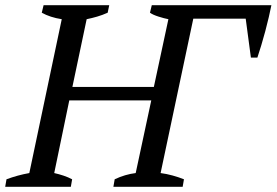

<svg xmlns="http://www.w3.org/2000/svg" viewBox="-40 -720 1066 740"><path d="M579 -53Q602 -50 625.5 -43.5Q649 -37 669 -29L664 0H397L402 -29Q442 -48 483 -53L543 -333H227L169 -53Q187 -49 205 -43Q223 -37 238 -29L233 0H-20L-15 -29Q28 -45 73 -53L198 -646Q153 -653 121 -671L128 -700H381L375 -671Q355 -662 334.5 -656Q314 -650 294 -646L239 -385H553L609 -646Q593 -649 571 -656Q549 -663 538 -671L545 -700H1006Q1002 -680 996 -654Q990 -628 982.5 -600Q975 -572 967 -545.5Q959 -519 952 -498H927L907 -648H705Z"/></svg>

Font: PTSerifItalic
Style: Italic
Weight: 400
Italic angle: -12°
Designer: A.Korolkova, O.Umpeleva, V.Yefimov
Foundry: ParaType Ltd
Version: Version 1.000W OFL